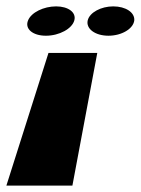

<svg xmlns="http://www.w3.org/2000/svg" viewBox="-34 -582 441 602"><path d="M142 -562C180 -562 206 -543 199 -518C192 -492 152 -470 110 -470C68 -470 43 -492 54 -518C64 -543 103 -562 142 -562ZM321 -562C360 -562 389 -543 387 -518C384 -492 348 -470 306 -470C264 -470 235 -492 241 -518C247 -543 283 -562 321 -562ZM-14 0H193L271 -416H118Z"/></svg>

Font: Hussar Milosc
Style: Bold
Weight: 700
Foundry: Cannot Into Space Fonts
Version: Version 1.02